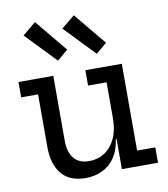

<svg xmlns="http://www.w3.org/2000/svg" viewBox="-91 -901 867 991"><g transform="rotate(-10 343.0 -406.0)"><path d="M363 -825 502 -656.5 445.5 -608.5 293 -767.5ZM159.5 -825 298.5 -656.5 242 -608.5 89.5 -767.5ZM469.5 -455H372.5V-535.5H563.5V-80.5H659V0H469.5ZM204.5 -535.5V-194.5Q204.5 -137 231 -103.5Q257.5 -70 312 -70Q356.5 -70 392.2 -93.2Q428 -116.5 448.8 -160.5Q469.5 -204.5 469.5 -265.5L491 -158.5H465.5Q453.5 -73 402.8 -30Q352 13 278 13Q194.5 13 152.5 -38Q110.5 -89 110.5 -179.5V-455H22V-535.5Z"/></g></svg>

Font: Hepta Slab Medium
Style: Regular
Weight: 500
Designer: Michael LaGattuta
Foundry: Michael LaGattuta
Version: Version 1.102